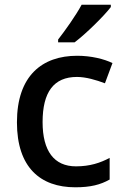

<svg xmlns="http://www.w3.org/2000/svg" viewBox="-20 -786 530 816"><path d="M451 -756V-766H327C303 -721 256 -655 227 -618V-606H297C345 -642 423 -719 451 -756ZM300 10C365 10 407 -1 446 -23V-115C407 -94 362 -79 303 -79C210 -79 161 -144 161 -267C161 -394 208 -459 307 -459C345 -459 389 -446 426 -432L458 -518C423 -535 368 -549 308 -549C160 -549 52 -465 52 -266C52 -75 151 10 300 10Z"/></svg>

Font: Noto Sans Malayalam Medium
Style: Regular
Weight: 500
Designer: Jelle Bosma - Monotype Design Team
Foundry: Monotype Imaging Inc.
Version: Version 2.104